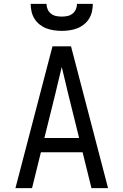

<svg xmlns="http://www.w3.org/2000/svg" viewBox="-20 -975 640 995"><path d="M60 0 188 -490 252 -735H348L412 -490L540 0H454L408 -186H192L146 0ZM210 -260H390L333 -490Q325 -525 316.5 -559.5Q308 -594 300 -628Q292 -594 283.5 -559.5Q275 -525 267 -490ZM300 -815Q280 -815 259.5 -818Q239 -821 220.5 -828Q202 -835 185.5 -848Q169 -861 158.5 -878Q148 -895 143.5 -915Q139 -935 139 -955H221Q221 -940 227 -926.5Q233 -913 244.5 -904Q256 -895 270.5 -892Q285 -889 300 -889Q315 -889 329.5 -892Q344 -895 355.5 -904Q367 -913 373 -926.5Q379 -940 379 -955H461Q461 -935 456.5 -915Q452 -895 441.5 -878Q431 -861 414.5 -848Q398 -835 379.5 -828Q361 -821 340.5 -818Q320 -815 300 -815Z"/></svg>

Font: Iosevka Meiseki Sans
Style: Regular
Weight: 400
Monospace: yes
Designer: Belleve Invis
Foundry: Belleve Invis
Version: Version 11.2.6; ttfautohint (v1.8.4)